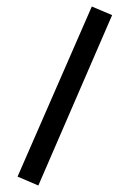

<svg xmlns="http://www.w3.org/2000/svg" viewBox="-20 -368 417 587"><path d="M33.7 171.9 97.2 199.2 322.8 -321.8 260.7 -348.1Z"/></svg>

Font: Shabnam
Style: Regular
Weight: 400
Foundry: DejaVu fonts team - Redesigned by Saber Rastikerdar - Based on Vazir font
Version: Version 5.0.1